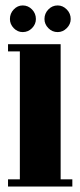

<svg xmlns="http://www.w3.org/2000/svg" viewBox="-20 -686 296 706"><path d="M9.5 0V-26.5H53V-497H9.5V-523.5H203V-26.5H246V0ZM192 -568Q172 -568 157.8 -582.5Q143.5 -597 143.5 -616Q143.5 -636.5 157.8 -651.2Q172 -666 192 -666Q211 -666 225.5 -651.2Q240 -636.5 240 -616Q240 -597 225.5 -582.5Q211 -568 192 -568ZM63.5 -568Q44.5 -568 30.5 -582.5Q16.5 -597 16.5 -616Q16.5 -636.5 30.5 -651.2Q44.5 -666 63.5 -666Q83.5 -666 97.8 -651.2Q112 -636.5 112 -616Q112 -597 97.8 -582.5Q83.5 -568 63.5 -568Z"/></svg>

Font: Imbue 50pt Black
Style: Regular
Weight: 900
Designer: Tyler Finck
Foundry: Etcetera Type Company
Version: Version 1.102; ttfautohint (v1.8.3)